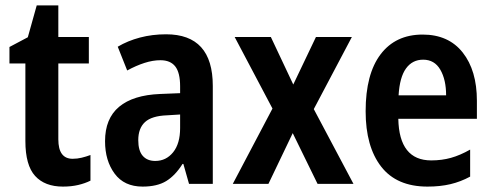

<svg xmlns="http://www.w3.org/2000/svg" viewBox="-20 -681 1825 711"><path d="M249 -93Q266 -93 282.5 -97Q299 -101 315 -107V-12Q295 -2 269.5 4Q244 10 213 10Q146 10 110 -29.5Q74 -69 74 -159V-446H15V-507L83 -543L116 -661H196V-544H309V-446H196V-165Q196 -93 249 -93Z M595 -554Q768 -554 768 -363V0H680L659 -74H656Q629 -31 595.5 -10.5Q562 10 508 10Q440 10 404.5 -38Q369 -86 369 -158Q369 -242 421 -285.5Q473 -329 573 -333L647 -336V-361Q647 -412 629 -435Q611 -458 574 -458Q546 -458 515 -448Q484 -438 451 -420L416 -508Q453 -530 498.5 -542Q544 -554 595 -554ZM599 -254Q542 -252 517 -229Q492 -206 492 -162Q492 -123 508.5 -104Q525 -85 555 -85Q595 -85 621 -117Q647 -149 647 -207V-257Z M989 -279 849 -544H983L1066 -368L1150 -544H1283L1142 -277L1289 0H1156L1064 -188L974 0H842Z M1545 -553Q1641 -553 1693.5 -486.5Q1746 -420 1746 -308V-241H1455Q1458 -87 1577 -87Q1616 -87 1650 -96.5Q1684 -106 1721 -127V-27Q1686 -8 1648 1Q1610 10 1563 10Q1449 10 1391.5 -64Q1334 -138 1334 -269Q1334 -407 1389.5 -480Q1445 -553 1545 -553ZM1547 -460Q1507 -460 1483.5 -427.5Q1460 -395 1456 -328H1632Q1632 -386 1610.5 -423Q1589 -460 1547 -460Z"/></svg>

Font: Noto Sans Bengali Condensed SemiBold
Style: Regular
Weight: 600
Width: 3
Designer: Joana Ranito - Universal Thirst; Jelle Bosma - Monotype Design Team
Foundry: Universal Thirst ehf.
Version: Version 3.000; ttfautohint (v1.8.4.7-5d5b)